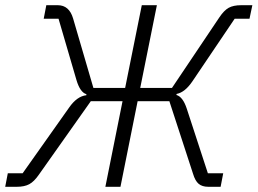

<svg xmlns="http://www.w3.org/2000/svg" viewBox="-37 -718 990 738"><path d="M-17 0 -7 -52H50L229 -305Q259 -348 295 -352V-356Q271 -363 257 -410L188 -646H131L141 -698H185Q229 -698 244 -647L322 -380H444L508 -698H566L502 -380H624L806 -651Q824 -678 842 -688Q860 -698 890 -698H933L922 -646H865L703 -406Q674 -363 642 -357L641 -353Q666 -346 681 -300L762 -52H821L811 0H764Q740 0 726.5 -11.5Q713 -23 705 -50L614 -329H492L426 0H368L434 -329H312L112 -46Q94 -20 75.5 -10Q57 0 27 0Z"/></svg>

Font: IBM Plex Sans Light
Style: Italic
Weight: 300
Italic angle: -11.31°
Designer: Mike Abbink, Paul van der Laan, Pieter van Rosmalen
Foundry: Bold Monday
Version: Version 3.0